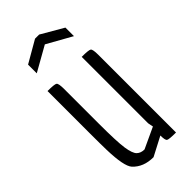

<svg xmlns="http://www.w3.org/2000/svg" viewBox="-237 -797 858 858"><g transform="rotate(-45 192.5 -367.5)"><path d="M55 -271V-537Q99 -537 106.5 -531.5Q114 -526 114 -491V-273Q114 -157 120.5 -114.5Q127 -72 140.5 -59Q154 -46 177 -46L276 -92L271 -117V-537Q315 -537 322.5 -531.5Q330 -526 330 -491V0Q286 0 278.5 -5Q271 -10 271 -40L181 7Q118 7 82 -32Q59 -58 56 -164Q55 -197 55 -271ZM312 -627 194 -693 77 -627V-682L181 -742H207L312 -681Z"/></g></svg>

Font: Economica
Style: Regular
Weight: 400
Designer: Vicente Lamonaca
Foundry: Vicente Lamonaca
Version: Version 1.101